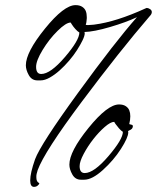

<svg xmlns="http://www.w3.org/2000/svg" viewBox="-20 -632 636 750"><path d="M553 -601Q559 -601 566 -596.5Q573 -592 573 -585Q573 -577 565 -569Q448 -433 300.5 -236Q153 -39 127 33Q126 37 125 40.5Q124 44 123 47.5Q122 51 122 54.5Q122 58 122 61Q122 77 131 82Q136 84 131 89Q124 98 113 98Q98 98 98 73Q98 44 117 -10Q139 -69 284.5 -269Q430 -469 515 -565Q473 -545 410 -526.5Q347 -508 310 -507L311 -502Q311 -492 302.5 -474.5Q294 -457 281 -436.5Q268 -416 250 -395Q232 -374 213 -357Q194 -340 174.5 -329Q155 -318 139 -318H126Q104 -318 92.5 -338.5Q81 -359 81 -377Q81 -428 155.5 -520Q230 -612 275 -612Q291 -612 301 -605.5Q311 -599 315 -589Q319 -579 319 -565Q319 -563 319 -560.5Q319 -558 318.5 -555.5Q318 -553 318 -550.5Q318 -548 317.5 -545.5Q317 -543 316.5 -540.5Q316 -538 315 -536Q315 -535 317.5 -534.5Q320 -534 323 -534Q326 -534 330.5 -534.5Q335 -535 338 -535Q341 -535 344.5 -535.5Q348 -536 349 -536Q434 -547 548 -599Q552 -601 553 -601ZM485 -148Q485 -147 487 -146.5Q489 -146 491 -145.5Q493 -145 495 -144.5Q497 -144 498 -142.5Q499 -141 499 -138Q499 -136 497.5 -132.5Q496 -129 491.5 -126Q487 -123 480 -120Q481 -118 481 -115Q481 -95 452.5 -50.5Q424 -6 382 32Q340 70 309 70H296Q274 70 262.5 49.5Q251 29 251 11Q251 -40 325.5 -132Q400 -224 445 -224Q461 -224 471 -217.5Q481 -211 485 -201Q489 -191 489 -178Q489 -171 488 -163.5Q487 -156 485 -148ZM290 -505Q283 -509 274.5 -518.5Q266 -528 261 -536L256 -544Q238 -544 205 -511.5Q172 -479 146.5 -437Q121 -395 121 -371Q121 -343 141 -343Q177 -343 233.5 -409Q290 -475 290 -505ZM460 -117Q453 -121 444.5 -131Q436 -141 431 -148L426 -156Q412 -156 389 -136Q366 -116 344.5 -88.5Q323 -61 307 -31Q291 -1 291 17Q291 44 311 44Q347 44 403.5 -22Q460 -88 460 -117Z"/></svg>

Font: Bilbo Swash Caps
Style: Regular
Weight: 400
Designer: Robert E. Leuschke
Foundry: Robert E. Leuschke
Version: Version 1.002